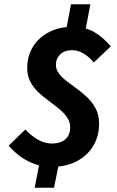

<svg xmlns="http://www.w3.org/2000/svg" viewBox="-20 -773 549 903"><path d="M220 12Q183 12 146.5 -0.5Q110 -13 78 -35.5Q46 -58 21 -88L99 -164Q123 -138 155.5 -118Q188 -98 224 -98Q251 -98 270.5 -107Q290 -116 300 -133Q310 -150 310 -174Q310 -200 295.5 -221Q281 -242 258 -261Q235 -280 209.5 -298.5Q184 -317 161 -338.5Q138 -360 123 -388Q108 -416 108 -452Q108 -509 135 -553Q162 -597 210.5 -622Q259 -647 322 -647Q379 -647 421.5 -623Q464 -599 501 -555L421 -479Q400 -505 373.5 -521Q347 -537 319 -537Q284 -537 263.5 -517.5Q243 -498 243 -468Q243 -445 258 -426Q273 -407 296 -389.5Q319 -372 344.5 -353.5Q370 -335 393 -312.5Q416 -290 431 -260.5Q446 -231 446 -191Q446 -132 418 -86Q390 -40 339.5 -14Q289 12 220 12ZM143 110 173 -43H265L234 110ZM287 -611 314 -753H405L378 -611Z"/></svg>

Font: Source Sans 3
Style: Bold Italic
Weight: 700
Italic angle: -11°
Designer: Paul D. Hunt
Foundry: Adobe
Version: Version 3.052;hotconv 1.1.0;makeotfexe 2.6.0